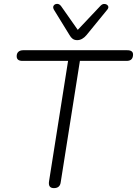

<svg xmlns="http://www.w3.org/2000/svg" viewBox="-20 -964 706 990"><path d="M258 6Q227 6 233 -30L331 -650H96Q66 -650 66 -674Q66 -689 75 -697Q84 -705 99 -705H636Q666 -705 666 -683Q666 -650 633 -650H392L293 -24Q289 6 258 6ZM378 -757Q364 -757 354.5 -764Q345 -771 338 -784L258 -914Q251 -927 257 -935.5Q263 -944 275 -944Q287 -944 296 -931L381 -810L499 -935Q509 -945 520.5 -943.5Q532 -942 537 -933.5Q542 -925 533 -914L426 -783Q404 -757 378 -757Z"/></svg>

Font: Nunito Light
Style: Italic
Weight: 300
Italic angle: -9°
Designer: Vernon Adams
Foundry: Vernon Adams
Version: Version 3.601; ttfautohint (v1.8.2.53-6de2)